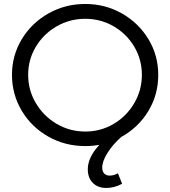

<svg xmlns="http://www.w3.org/2000/svg" viewBox="-20 -726 853 962"><path d="M492.2 113.8Q492.2 132.8 502.2 143.3Q512.2 153.8 528.8 153.8Q551.8 153.8 570.8 142.1L591.8 194.8Q552.7 215.8 512.2 215.8Q470.2 215.8 445.1 190.4Q419.9 165 419.9 122.1Q419.9 62 478 0Q442.9 5.9 407.2 5.9Q306.2 5.9 222.2 -41.5Q138.2 -88.9 89.1 -170.9Q40 -252.9 40 -351.1Q40 -448.2 89.1 -529.5Q138.2 -610.8 222.2 -658.4Q306.2 -706.1 407.2 -706.1Q507.3 -706.1 591.1 -658.4Q674.8 -610.8 723.9 -529.5Q772.9 -448.2 772.9 -351.1Q772.9 -251 722.9 -168.9Q672.9 -86.9 587.9 -40Q544.9 -2 518.6 40Q492.2 82 492.2 113.8ZM407.2 -66.9Q484.4 -66.9 549.1 -105Q613.8 -143.1 652.3 -208.5Q690.9 -273.9 690.9 -351.1Q690.9 -428.2 652.3 -492.7Q613.8 -557.1 548.8 -594.5Q483.9 -631.8 407.2 -631.8Q330.1 -631.8 264.6 -594.5Q199.2 -557.1 160.2 -492.7Q121.1 -428.2 121.1 -351.1Q121.1 -273.9 160.2 -208.5Q199.2 -143.1 264.6 -105Q330.1 -66.9 407.2 -66.9Z"/></svg>

Font: Argentum Sans Light
Style: Regular
Weight: 300
Designer: Julieta Ulanovsky (Modified by Cristiano Sobral)
Foundry: Julieta Ulanovsky
Version: Version 1.000; ttfautohint (v1.5.65-e2d9)